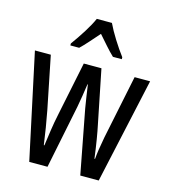

<svg xmlns="http://www.w3.org/2000/svg" viewBox="-113 -856 832 945"><g transform="rotate(15 302.5 -383.0)"><path d="M322 -325Q317 -354 312.5 -384.5Q308 -415 304 -443H302Q298 -414 293 -383Q288 -352 283 -325L217 0H124L9 -537H90L144 -269Q152 -228 159 -184.5Q166 -141 172 -98H175Q180 -134 186 -176Q192 -218 202 -265L258 -537H348L403 -264Q409 -236 416 -194Q423 -152 430 -98H433Q436 -138 450 -212L517 -537H596L478 0H384ZM340 -766Q356 -732 382 -690.5Q408 -649 433 -616V-606H388Q367 -626 346 -650Q325 -674 302 -700Q279 -674 256.5 -648.5Q234 -623 216 -606H171V-616Q198 -653 223.5 -693.5Q249 -734 263 -766Z"/></g></svg>

Font: Noto Sans Oriya ExtCond
Style: Regular
Weight: 400
Width: 2
Designer: Amélie Bonet and Sol Matas
Foundry: Google LLC
Version: Version 2.006; ttfautohint (v1.8.4.7-5d5b)